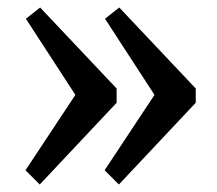

<svg xmlns="http://www.w3.org/2000/svg" viewBox="-20 -508 579 512"><path d="M48 -54 181 -255 49 -458 87 -488 291 -272V-234L86 -16ZM259 -54 392 -255 260 -458 298 -488 502 -272V-234L297 -16Z"/></svg>

Font: Domine Medium
Style: Regular
Weight: 500
Designer: Pablo Impallari, Rodrigo Fuenzalida, Brenda Gallo
Foundry: Pablo Impallari, Rodrigo Fuenzalida, Brenda Gallo
Version: Version 2.000